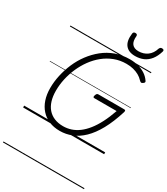

<svg xmlns="http://www.w3.org/2000/svg" viewBox="-347 -1280 1572 1804"><g transform="rotate(30 439.5 -377.5)"><path d="M407 19Q342 19 290.5 -2.5Q239 -24 203 -64Q167 -104 148 -160Q129 -216 129 -286Q129 -354 144.5 -425Q160 -496 189.5 -564.5Q219 -633 263 -692Q307 -751 364 -797Q421 -843 491 -868.5Q561 -894 644 -894Q694 -894 737 -882.5Q780 -871 814 -848.5Q848 -826 871 -792Q878 -783 874 -775.5Q870 -768 858 -761Q849 -755 842 -756.5Q835 -758 824 -769Q802 -793 774 -808.5Q746 -824 712 -832.5Q678 -841 637 -841Q568 -841 508 -818Q448 -795 398 -754.5Q348 -714 309 -660.5Q270 -607 243 -545.5Q216 -484 202 -419.5Q188 -355 188 -291Q188 -231 202.5 -183.5Q217 -136 245.5 -103Q274 -70 316 -52.5Q358 -35 412 -35Q456 -35 497.5 -48.5Q539 -62 577.5 -90.5Q616 -119 651.5 -163.5Q687 -208 718.5 -269Q750 -330 778 -410H536Q525 -410 523.5 -417.5Q522 -425 526 -435Q530 -449 536 -454.5Q542 -460 552 -460H830Q842 -460 844.5 -455Q847 -450 844 -437Q805 -312 757 -225Q709 -138 653 -84Q597 -30 535 -5.5Q473 19 407 19ZM668 -944Q597 -944 563 -986.5Q529 -1029 540 -1114Q542 -1125 548 -1129.5Q554 -1134 565 -1134Q576 -1134 581.5 -1129Q587 -1124 587 -1114Q581 -1055 603.5 -1027Q626 -999 673 -999Q728 -999 768.5 -1028.5Q809 -1058 826 -1114Q831 -1125 837 -1129.5Q843 -1134 854 -1134Q866 -1134 871.5 -1128.5Q877 -1123 874 -1112Q857 -1054 827.5 -1016.5Q798 -979 758 -961.5Q718 -944 668 -944ZM0 369H879V379H0ZM0 -20H879V0H0ZM0 -505H879V-500H0ZM0 -889H879V-879H0Z"/></g></svg>

Font: Playwrite HR Guides
Style: Regular
Weight: 400
Designer: Veronika Burian, José Scaglione
Foundry: TypeTogether
Version: Version 1.003